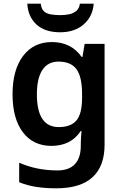

<svg xmlns="http://www.w3.org/2000/svg" viewBox="-20 -781 667 1041"><path d="M262 -553Q313 -553 353.5 -533Q394 -513 423 -472H427L439 -543H547V4Q547 120 481.5 180Q416 240 285 240Q227 240 177.5 232.5Q128 225 84 207V101Q178 143 292 143Q354 143 386 109Q418 75 418 10V-4Q418 -20 419.5 -39.5Q421 -59 422 -71H418Q390 -29 350 -9.5Q310 10 259 10Q160 10 104 -64Q48 -138 48 -270Q48 -402 105 -477.5Q162 -553 262 -553ZM297 -447Q240 -447 210 -402Q180 -357 180 -269Q180 -181 209.5 -136.5Q239 -92 299 -92Q364 -92 394.5 -128Q425 -164 425 -251V-270Q425 -365 394.5 -406Q364 -447 297 -447ZM488 -761Q483 -692 434 -649Q385 -606 306 -606Q224 -606 178 -648Q132 -690 128 -761H201Q204 -733 218 -720Q232 -707 255 -703Q278 -699 307 -699Q332 -699 354.5 -703.5Q377 -708 393.5 -721.5Q410 -735 413 -761Z"/></svg>

Font: Noto Sans Sora Sompeng SemiBold
Style: Regular
Weight: 600
Version: Version 2.101